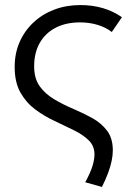

<svg xmlns="http://www.w3.org/2000/svg" viewBox="-20 -520 522 759"><path d="M383 219 317 200.5Q338.5 160.5 346 135Q353.5 109.5 353.5 90.5Q353.5 57 330.8 34.8Q308 12.5 272 -5.2Q236 -23 195.8 -41.8Q155.5 -60.5 119.5 -87.2Q83.5 -114 60.8 -154.2Q38 -194.5 38 -255.5Q38 -308.5 57.2 -353Q76.5 -397.5 111.8 -430.8Q147 -464 194.5 -482Q242 -500 298 -500Q392.5 -500 462 -452L422 -393.5Q398 -412 365.5 -421.8Q333 -431.5 296.5 -431.5Q241 -431.5 200.2 -410.5Q159.5 -389.5 137.2 -350.5Q115 -311.5 115 -258Q115 -209 137.5 -178.2Q160 -147.5 195.5 -126.8Q231 -106 270.5 -89.2Q310 -72.5 345.5 -52.8Q381 -33 403.5 -3Q426 27 426 74.5Q426 93.5 421.5 115.5Q417 137.5 407.5 163.2Q398 189 383 219Z"/></svg>

Font: Geologica Roman ExtraLight
Style: Regular
Weight: 250
Designer: Sindre Bremnes, Frode Helland
Foundry: Monokrom Skriftforlag AS
Version: Version 1.010;gftools[0.9.28]